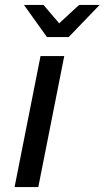

<svg xmlns="http://www.w3.org/2000/svg" viewBox="-20 -757 423 777"><path d="M39 0 144 -530H240L135 0ZM170 -607 77 -737H156L250 -627H181L300 -737H383L258 -607Z"/></svg>

Font: Montserrat Thin Medium
Style: Italic
Weight: 500
Italic angle: -11.3°
Version: Version 9.000